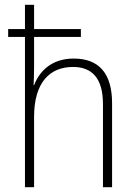

<svg xmlns="http://www.w3.org/2000/svg" viewBox="-20 -780 564 800"><path d="M122 -760H84V-659H14V-626H84V0H122V-293C122 -436 187 -501 284 -501C362 -501 409 -456 409 -346V0H447V-350C447 -477 390 -536 287 -536C195 -536 144 -483 122 -425H120C121 -451 122 -471 122 -500V-626H317V-659H122Z"/></svg>

Font: Noto Sans Myanmar SemiCondensed ExtraLight
Style: Regular
Weight: 200
Width: 4
Designer: Monotype Design Team
Foundry: Monotype Imaging Inc.
Version: Version 2.107